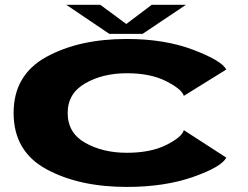

<svg xmlns="http://www.w3.org/2000/svg" viewBox="-20 -748 1004 776"><path d="M492.5 7.5Q299 7.5 167 -64.5Q35 -136.5 35 -291.5Q35 -445 167 -517.8Q299 -590.5 492.5 -590.5Q645.5 -590.5 760.8 -546.8Q876 -503 894.5 -467L723 -360.5Q715.5 -387 652.2 -419.5Q589 -452 492.5 -452Q395.5 -452 324.5 -411.2Q253.5 -370.5 253.5 -291.5Q253.5 -210.5 324.8 -170.5Q396 -130.5 492.5 -130.5Q589 -130.5 652.2 -162.2Q715.5 -194 723 -222L894.5 -111Q876 -73.5 760.8 -33Q645.5 7.5 492.5 7.5ZM422 -611 248 -728.5H385.5L490.5 -651L593 -728.5H731.5L556 -611Z"/></svg>

Font: Anybody UltraExpanded Regular
Style: Bold
Weight: 700
Width: 9
Designer: Tyler Finck
Foundry: Etcetera Type Company
Version: Version 1.010; ttfautohint (v1.8.3) -l 8 -r 50 -G 200 -x 14 